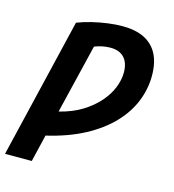

<svg xmlns="http://www.w3.org/2000/svg" viewBox="-133 -625 813 899"><g transform="rotate(15 273.0 -175.0)"><path d="M-26.5 185 135.5 -494Q168.5 -506.8 205.8 -515.8Q243 -524.8 280.8 -529.8Q318.5 -534.8 350.8 -534.8Q415 -534.8 457.5 -513.4Q500 -492 521.8 -450Q543.5 -408 543.5 -345.2Q543.5 -281.5 518.9 -220.4Q494.2 -159.2 443.5 -106.1Q392.8 -53 315.9 -12Q239 29 134.5 53.5L103.2 185ZM164.5 -71Q227.8 -86.8 274 -115.2Q320.2 -143.8 351.2 -179.1Q382.2 -214.5 397.4 -252.9Q412.5 -291.2 412.5 -326Q412.5 -372.8 389.4 -397.8Q366.2 -422.8 322.2 -422.8Q302.5 -422.8 283.1 -418.8Q263.8 -414.8 245.8 -407.8Z"/></g></svg>

Font: Ubuntu Sans
Style: Italic
Weight: 400
Italic angle: -13.5°
Designer: Dalton Maag Ltd
Foundry: Dalton Maag Ltd
Version: Version 1.006